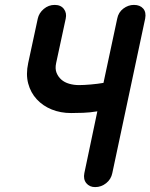

<svg xmlns="http://www.w3.org/2000/svg" viewBox="-20 -751 613 783"><path d="M438 -45Q433 -20 413 -4Q393 12 368 12Q345 12 332 -4Q319 -20 324 -45L377 -297Q347 -292 319.5 -291Q292 -290 270 -290Q227 -290 191 -304.5Q155 -319 130 -346Q105 -373 95 -410.5Q85 -448 95 -494L134 -675Q139 -698 158.5 -714.5Q178 -731 203 -731Q228 -731 240.5 -714.5Q253 -698 248 -675L209 -494Q204 -471 210.5 -454.5Q217 -438 230 -426.5Q243 -415 262 -409.5Q281 -404 302 -404Q322 -404 350.5 -406.5Q379 -409 402 -413L458 -675Q463 -701 483 -716Q503 -731 526 -731Q551 -731 564 -716Q577 -701 572 -675Z"/></svg>

Font: VDS
Style: Bold Italic
Weight: 700
Designer: artmaker
Foundry: artmaker
Version: Version 1.000 2009 initial release